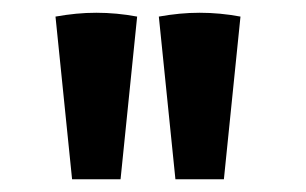

<svg xmlns="http://www.w3.org/2000/svg" viewBox="-20 -707 480 301"><path d="M93 -426 67 -681Q84 -684 99.5 -685.5Q115 -687 131 -687Q147 -687 163 -685.5Q179 -684 195 -681L169 -426ZM255 -426 229 -681Q246 -684 261.5 -685.5Q277 -687 293 -687Q309 -687 325 -685.5Q341 -684 357 -681L331 -426Z"/></svg>

Font: Piazzolla Thin ExtraBold
Style: Regular
Weight: 800
Version: Version 2.005